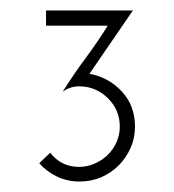

<svg xmlns="http://www.w3.org/2000/svg" viewBox="-20 -723 333 367"><path d="M100 -548Q120 -580 143 -611Q166 -642 186 -674H68V-703H234L151 -582Q188 -575 213 -548Q238 -521 238 -481Q238 -459 229.5 -440Q221 -421 206.5 -406.5Q192 -392 173 -384Q154 -376 132 -376Q109 -376 89 -385.5Q69 -395 55 -411L76 -431Q97 -404 131 -404Q147 -404 161.5 -410.5Q176 -417 186.5 -427.5Q197 -438 203 -452Q209 -466 209 -481Q209 -513 186 -535.5Q163 -558 131 -558Q115 -558 100 -548Z"/></svg>

Font: Josefin Sans
Style: Regular
Weight: 400
Designer: Santiago Orozco
Foundry: Typemade
Version: Version 1.0